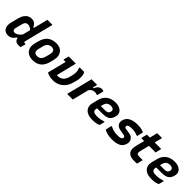

<svg xmlns="http://www.w3.org/2000/svg" viewBox="354 -2240 3742 3742"><g transform="rotate(45 2225.0 -369.0)"><path d="M272 -550Q324 -550 358 -525.5Q392 -501 413 -453H431Q444 -502 456.5 -551.5Q469 -601 482 -651Q487 -674 492.5 -696Q498 -718 506 -750H635Q646 -750 643 -739Q618 -639 591.5 -534.5Q565 -430 540 -330Q515 -230 493 -142Q490 -125 496 -120Q501 -115 510 -115H541Q535 -89 528 -62.5Q521 -36 514 -10Q511 0 501 0H455Q404 0 377.5 -23Q351 -46 347 -87H330Q299 -39 262 -14.5Q225 10 172 10Q120 10 85 -17.5Q50 -45 38 -94.5Q26 -144 42 -208L79 -354Q98 -428 128 -470.5Q158 -513 195.5 -531.5Q233 -550 272 -550ZM192 -132Q204 -119 229 -119Q263 -119 296.5 -140Q330 -161 368 -207Q379 -247 389 -287.5Q399 -328 410 -368Q387 -392 359.5 -405.5Q332 -419 302 -419Q270 -419 249.5 -402Q229 -385 218 -344L183 -209Q169 -155 192 -132Z M956 -550Q1028 -550 1077 -519Q1126 -488 1145 -430Q1164 -372 1146 -291L1129 -221Q1103 -107 1035.5 -47.5Q968 12 856 12Q780 12 728 -20Q676 -52 656.5 -110.5Q637 -169 656 -248L674 -318Q703 -434 772 -492Q841 -550 956 -550ZM940 -435Q888 -435 855 -405.5Q822 -376 808 -321L785 -227Q777 -194 779.5 -168.5Q782 -143 797 -127Q818 -106 864 -106Q916 -106 946 -136Q976 -166 990 -218L1014 -310Q1023 -344 1020.5 -371Q1018 -398 1001 -414Q980 -435 940 -435Z M1304 -538H1491Q1502 -538 1499 -527Q1477 -438 1455 -349.5Q1433 -261 1411 -172Q1407 -159 1404.5 -146.5Q1402 -134 1398 -119Q1403 -118 1410 -117Q1417 -116 1425 -116Q1489 -116 1534 -155.5Q1579 -195 1597 -265L1610 -314Q1627 -381 1625.5 -428Q1624 -475 1604 -519L1609 -538H1719Q1726 -538 1732 -534Q1745 -521 1752.5 -487.5Q1760 -454 1760 -409Q1760 -364 1747 -314L1734 -265Q1700 -128 1614 -59Q1528 10 1416 10Q1346 10 1300 -5Q1254 -20 1243 -30Q1240 -33 1241 -40Q1265 -135 1289.5 -230.5Q1314 -326 1337 -420H1285Q1274 -420 1277 -431Q1282 -451 1289.5 -481Q1297 -511 1304 -538Z M1954 0H1809Q1797 0 1801 -11Q1803 -17 1811 -49Q1819 -81 1831 -129Q1843 -177 1857 -233Q1871 -289 1884.5 -343Q1898 -397 1909 -440Q1916 -468 1922 -493.5Q1928 -519 1933 -538H2078Q2089 -538 2086 -527Q2081 -507 2075.5 -486.5Q2070 -466 2065 -444H2085Q2108 -497 2139.5 -522.5Q2171 -548 2215 -548Q2232 -548 2243.5 -544Q2255 -540 2259 -535Q2263 -531 2262 -525Q2253 -491 2245.5 -462.5Q2238 -434 2229 -399H2210Q2198 -404 2185 -406.5Q2172 -409 2156 -409Q2125 -409 2097.5 -395.5Q2070 -382 2040 -346Q2019 -261 1997 -172.5Q1975 -84 1954 0Z M2586 -550Q2659 -550 2707 -524.5Q2755 -499 2773.5 -456.5Q2792 -414 2778 -364L2774 -347Q2754 -275 2703 -244.5Q2652 -214 2559 -214H2410L2408 -207Q2395 -156 2415 -131Q2438 -102 2517 -102Q2567 -102 2606 -109.5Q2645 -117 2684 -130H2702Q2696 -106 2690 -81Q2684 -56 2677 -30Q2676 -26 2672 -22Q2659 -9 2614.5 1.5Q2570 12 2503 12Q2413 12 2356.5 -18Q2300 -48 2279.5 -101.5Q2259 -155 2276 -224L2305 -339Q2331 -440 2403 -495Q2475 -550 2586 -550ZM2568 -440Q2518 -440 2486 -416Q2454 -392 2440 -336L2430 -297H2557Q2591 -297 2615 -311.5Q2639 -326 2646 -359Q2656 -397 2634 -419Q2624 -429 2608 -434.5Q2592 -440 2568 -440Z M3070 -122Q3129 -122 3151.5 -134.5Q3174 -147 3180 -166Q3184 -182 3175 -197Q3166 -212 3127 -218L3050 -230Q2969 -242 2937 -286Q2905 -330 2921 -392Q2942 -475 3014.5 -512Q3087 -549 3192 -549Q3271 -549 3318 -535Q3365 -521 3372 -513Q3374 -509 3372 -503Q3365 -473 3358 -445Q3351 -417 3344 -386H3324Q3288 -401 3254 -408.5Q3220 -416 3172 -416Q3118 -416 3090 -406.5Q3062 -397 3056 -377Q3052 -360 3059.5 -346Q3067 -332 3097 -327L3180 -315Q3236 -308 3268.5 -282.5Q3301 -257 3312 -222Q3323 -187 3314 -148Q3291 -58 3221.5 -23.5Q3152 11 3037 11Q2982 11 2935.5 1Q2889 -9 2859.5 -21Q2830 -33 2824 -40Q2822 -43 2823 -48Q2831 -83 2837.5 -111.5Q2844 -140 2850 -167H2869Q2913 -145 2956.5 -133.5Q3000 -122 3070 -122Z M3753 -129Q3745 -98 3738.5 -70Q3732 -42 3724 -11Q3721 0 3710 0H3636Q3524 0 3480 -59.5Q3436 -119 3461 -221Q3473 -269 3485 -316.5Q3497 -364 3509 -412H3439Q3428 -412 3430 -423Q3438 -454 3445 -480.5Q3452 -507 3459 -538H3541Q3549 -571 3558 -607Q3564 -630 3569.5 -653.5Q3575 -677 3581 -700H3705Q3717 -700 3713 -689Q3693 -612 3674 -538H3844Q3856 -538 3852 -527Q3845 -496 3838.5 -469.5Q3832 -443 3824 -412H3642Q3630 -364 3618 -316.5Q3606 -269 3594 -221Q3581 -166 3596 -148Q3605 -136 3622.5 -132.5Q3640 -129 3665 -129Z M4216 -550Q4289 -550 4337 -524.5Q4385 -499 4403.5 -456.5Q4422 -414 4408 -364L4404 -347Q4384 -275 4333 -244.5Q4282 -214 4189 -214H4040L4038 -207Q4025 -156 4045 -131Q4068 -102 4147 -102Q4197 -102 4236 -109.5Q4275 -117 4314 -130H4332Q4326 -106 4320 -81Q4314 -56 4307 -30Q4306 -26 4302 -22Q4289 -9 4244.5 1.5Q4200 12 4133 12Q4043 12 3986.5 -18Q3930 -48 3909.5 -101.5Q3889 -155 3906 -224L3935 -339Q3961 -440 4033 -495Q4105 -550 4216 -550ZM4198 -440Q4148 -440 4116 -416Q4084 -392 4070 -336L4060 -297H4187Q4221 -297 4245 -311.5Q4269 -326 4276 -359Q4286 -397 4264 -419Q4254 -429 4238 -434.5Q4222 -440 4198 -440Z"/></g></svg>

Font: Recursive Sn Lnr St
Style: Bold Italic
Weight: 700
Italic angle: -15°
Version: Version 1.079;hotconv 1.0.112;makeotfexe 2.5.65598; ttfautoh